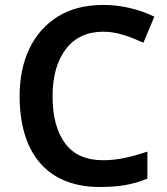

<svg xmlns="http://www.w3.org/2000/svg" viewBox="-20 -744 675 774"><path d="M397 -616.2C453.1 -616.2 507.3 -594.7 558.1 -571.8L602.1 -676.8C541 -706.5 469.2 -724.1 397 -724.1C324.2 -724.1 263.2 -708.5 212.9 -677.2C112.3 -614.3 59.1 -501 59.1 -356.9C59.1 -135.3 162.6 9.8 382.8 9.8C421.4 9.8 455.6 7.3 485.4 2C515.1 -3.4 544.4 -11.7 574.2 -23.9V-132.8C511.2 -111.8 456.1 -98.1 396 -98.1C326.7 -98.1 275.4 -121.1 242.2 -166.5C208.5 -211.9 191.9 -275.4 191.9 -356C191.9 -436 210 -499.5 245.6 -546.4C281.2 -592.8 331.5 -616.2 397 -616.2Z"/></svg>

Font: Noto Reveo Sans
Style: Regular
Weight: 600
Designer: Monotype Design Team
Foundry: Monotype Imaging Inc.
Version: Version 2.007